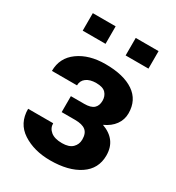

<svg xmlns="http://www.w3.org/2000/svg" viewBox="-176 -831 866 946"><g transform="rotate(30 257.0 -357.5)"><path d="M260.7 -315.4Q297.9 -315.4 314.5 -330.3Q331.1 -345.2 331.1 -373.5Q331.1 -399.9 315.2 -417Q299.3 -434.1 261.2 -434.1Q225.6 -434.1 204.8 -418.7Q184.1 -403.3 184.1 -376.5H41.5Q41.5 -451.2 101.6 -494.4Q161.6 -537.6 253.9 -537.6Q357.9 -537.6 415.5 -498.3Q473.1 -459 473.1 -383.8Q473.1 -347.7 452.1 -318.6Q431.2 -289.6 392.1 -272Q437 -255.9 459.7 -225.3Q482.4 -194.8 482.4 -149.4Q482.4 -73.7 420.2 -32Q357.9 9.8 253.9 9.8Q161.6 9.8 97.4 -32Q33.2 -73.7 33.2 -156.2H175.8Q175.8 -128.4 197.8 -110.6Q219.7 -92.8 261.7 -92.8Q301.8 -92.8 321 -111.6Q340.3 -130.4 340.3 -158.7Q340.3 -193.8 321 -209.2Q301.8 -224.6 260.7 -224.6H184.6V-315.4ZM447.8 -624H317.9V-723.6H447.8ZM203.6 -624H73.7V-723.6H203.6Z"/></g></svg>

Font: Roboto Web
Style: Bold
Weight: 700
Designer: Google
Version: Version 1.200310; 2013